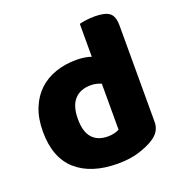

<svg xmlns="http://www.w3.org/2000/svg" viewBox="-124 -766 833 888"><g transform="rotate(-20 293.0 -322.5)"><path d="M288 -501Q331 -501 362 -490V-652Q373 -655 393.5 -658Q414 -661 438 -661Q488 -661 510 -644.5Q532 -628 532 -581V-107Q532 -60 488 -32Q459 -13 413.5 1.5Q368 16 308 16Q177 16 104 -48.5Q31 -113 31 -241Q31 -307 51 -356Q71 -405 105.5 -437Q140 -469 187 -485Q234 -501 288 -501ZM363 -357Q352 -362 339 -365Q326 -368 312 -368Q260 -368 231.5 -336.5Q203 -305 203 -241Q203 -178 230 -148Q257 -118 307 -118Q325 -118 340 -122Q355 -126 363 -131Z"/></g></svg>

Font: Baloo Bhaina 2 ExtraBold
Style: Regular
Weight: 800
Designer: Yesha Goshar, Manish Minz, Shuchita Grover and Ek Type
Foundry: Ek Type
Version: Version 1.640;hotconv 1.0.111;makeotfexe 2.5.65597; ttfautoh